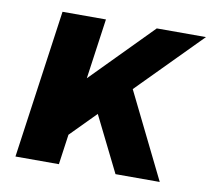

<svg xmlns="http://www.w3.org/2000/svg" viewBox="-65 -614 762 688"><g transform="rotate(10 315.5 -270.0)"><path d="M87 -169 452 -540H631L181 -84ZM109 -540H267L191 0H33ZM272 -252 396 -329 558 0H397Z"/></g></svg>

Font: Pathway Extreme 28pt
Style: Bold Italic
Weight: 700
Italic angle: -8°
Designer: Eduardo Rodriguez Tunni
Foundry: Eduardo Rodriguez Tunni
Version: Version 1.001;gftools[0.9.26]